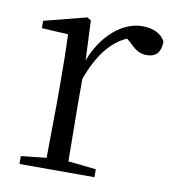

<svg xmlns="http://www.w3.org/2000/svg" viewBox="-65 -585 584 643"><g transform="rotate(10 226.5 -263.0)"><path d="M201 -318C232 -401 271 -452 325 -476L335 -468C358 -445 374 -433 398 -433C432 -433 446 -452 447 -486C437 -511 407 -526 369 -526C301 -526 234 -468 201 -380L195 -515L182 -523L38 -486V-461L128 -456C130 -406 131 -354 131 -285V-227L129 -36L43 -27V0H298V-27L203 -37L201 -227Z"/></g></svg>

Font: Noto Serif HK Light
Style: Regular
Weight: 300
Designer: Ryoko NISHIZUKA 西塚涼子 (kana & ideographs); Frank Grießhammer (Latin, Greek & Cyrillic); Wenlong ZHANG 张文龙 (bopomofo); San
Foundry: Adobe
Version: Version 2.001;hotconv 1.1.0;makeotfexe 2.6.0